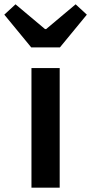

<svg xmlns="http://www.w3.org/2000/svg" viewBox="-63 -871 423 891"><path d="M83 0V-555H214V0ZM82 -651 -43 -803 9 -851 146 -736H151L288 -851L340 -803L215 -651Z"/></svg>

Font: Noto Sans SC SemiBold
Style: Regular
Weight: 600
Designer: Ryoko NISHIZUKA 西塚涼子 (kana, bopomofo & ideographs); Paul D. Hunt (Latin, Greek & Cyrillic); Sandoll Communications 산돌커뮤니
Foundry: Adobe
Version: Version 2.004-H2;hotconv 1.0.118;makeotfexe 2.5.65603